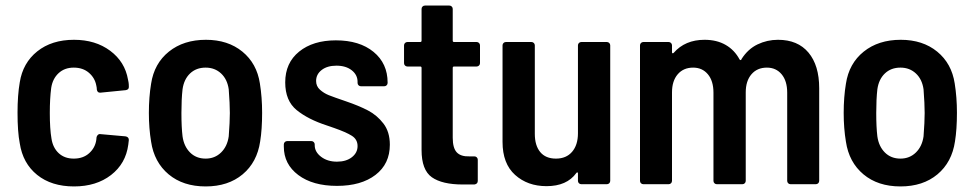

<svg xmlns="http://www.w3.org/2000/svg" viewBox="-20 -662 3501 690"><path d="M51 -147Q43 -188 43 -257Q43 -320 51 -366Q62 -436 114 -477.5Q166 -519 246 -519Q323 -519 376 -479.5Q429 -440 440 -376Q441 -372 442 -366Q443 -360 443 -351V-349Q443 -340 432 -338L341 -329H339Q330 -329 328 -340Q328 -347 326 -355Q321 -382 299.5 -400.5Q278 -419 245 -419Q212 -419 190.5 -399Q169 -379 164 -346Q159 -308 159 -256Q159 -199 165 -164Q170 -131 191 -111.5Q212 -92 245 -92Q279 -92 300.5 -111.5Q322 -131 326 -159L327 -169Q328 -174 332 -177.5Q336 -181 341 -180L431 -172Q443 -170 443 -159L441 -142Q432 -74 379 -33Q326 8 246 8Q165 8 113.5 -33.5Q62 -75 51 -147Z M523 -153Q515 -201 515 -256Q515 -313 523 -361Q534 -434 587 -476.5Q640 -519 720 -519Q799 -519 851 -476.5Q903 -434 914 -362Q922 -312 922 -257Q922 -197 915 -154Q904 -79 852 -35.5Q800 8 719 8Q638 8 586 -35.5Q534 -79 523 -153ZM802 -172Q806 -224 806 -256Q806 -289 802 -341Q797 -377 774.5 -398Q752 -419 719 -419Q685 -419 663 -398Q641 -377 636 -341Q632 -306 632 -256Q632 -205 636 -172Q641 -136 663 -114Q685 -92 719 -92Q752 -92 774.5 -114Q797 -136 802 -172Z M1000 -135V-143Q1000 -148 1003.5 -151.5Q1007 -155 1012 -155H1099Q1104 -155 1107.5 -151.5Q1111 -148 1111 -143V-140Q1111 -116 1134 -98.5Q1157 -81 1191 -81Q1224 -81 1244.5 -97Q1265 -113 1265 -137Q1265 -161 1244.5 -174Q1224 -187 1181 -202L1155 -211Q1087 -233 1046 -266.5Q1005 -300 1005 -366Q1005 -436 1055 -476.5Q1105 -517 1187 -517Q1272 -517 1322.5 -475.5Q1373 -434 1373 -365V-364Q1373 -359 1369.5 -355.5Q1366 -352 1361 -352H1277Q1272 -352 1268.5 -355.5Q1265 -359 1265 -364V-368Q1265 -393 1244 -409.5Q1223 -426 1189 -426Q1156 -426 1136 -410.5Q1116 -395 1116 -371Q1116 -352 1130 -339.5Q1144 -327 1161.5 -320Q1179 -313 1223 -298Q1270 -282 1302.5 -265Q1335 -248 1358 -218Q1381 -188 1381 -142Q1381 -73 1329.5 -33.5Q1278 6 1191 6Q1104 6 1052 -33Q1000 -72 1000 -135Z M1693 -423H1612Q1607 -423 1607 -418V-167Q1607 -130 1621.5 -114.5Q1636 -99 1667 -100H1685Q1690 -100 1693.5 -96.5Q1697 -93 1697 -88V-12Q1697 -1 1685 1H1643Q1569 1 1532 -25Q1495 -51 1495 -123V-418Q1495 -423 1490 -423H1444Q1439 -423 1435.5 -426.5Q1432 -430 1432 -435V-499Q1432 -504 1435.5 -507.5Q1439 -511 1444 -511H1490Q1495 -511 1495 -516V-630Q1495 -635 1498.5 -638.5Q1502 -642 1507 -642H1595Q1600 -642 1603.5 -638.5Q1607 -635 1607 -630V-516Q1607 -511 1612 -511H1693Q1698 -511 1701.5 -507.5Q1705 -504 1705 -499V-435Q1705 -430 1701.5 -426.5Q1698 -423 1693 -423Z M2069 -511H2161Q2166 -511 2169.5 -507.5Q2173 -504 2173 -499V-12Q2173 -7 2169.5 -3.5Q2166 0 2161 0H2069Q2064 0 2060.5 -3.5Q2057 -7 2057 -12V-39Q2057 -42 2055 -42.5Q2053 -43 2051 -40Q2017 7 1944 7Q1876 7 1831 -33.5Q1786 -74 1786 -152V-499Q1786 -504 1789.5 -507.5Q1793 -511 1798 -511H1890Q1895 -511 1898.5 -507.5Q1902 -504 1902 -499V-181Q1902 -139 1921.5 -115.5Q1941 -92 1978 -92Q2015 -92 2036 -116.5Q2057 -141 2057 -183V-499Q2057 -504 2060.5 -507.5Q2064 -511 2069 -511Z M2924 -345V-12Q2924 -7 2920.5 -3.5Q2917 0 2912 0H2821Q2816 0 2812.5 -3.5Q2809 -7 2809 -12V-329Q2809 -371 2789 -395Q2769 -419 2736 -419Q2701 -419 2680.5 -395Q2660 -371 2660 -330V-12Q2660 -7 2656.5 -3.5Q2653 0 2648 0H2556Q2551 0 2547.5 -3.5Q2544 -7 2544 -12V-329Q2544 -371 2524 -395Q2504 -419 2471 -419Q2436 -419 2415.5 -395Q2395 -371 2395 -330V-12Q2395 -7 2391.5 -3.5Q2388 0 2383 0H2292Q2287 0 2283.5 -3.5Q2280 -7 2280 -12V-499Q2280 -504 2283.5 -507.5Q2287 -511 2292 -511H2383Q2388 -511 2391.5 -507.5Q2395 -504 2395 -499V-474Q2395 -471 2397 -470.5Q2399 -470 2401 -472Q2442 -519 2512 -519Q2556 -519 2588 -500.5Q2620 -482 2638 -448Q2640 -446 2642 -446Q2644 -446 2645 -450Q2668 -486 2702.5 -502.5Q2737 -519 2776 -519Q2847 -519 2885.5 -473Q2924 -427 2924 -345Z M3020 -153Q3012 -201 3012 -256Q3012 -313 3020 -361Q3031 -434 3084 -476.5Q3137 -519 3217 -519Q3296 -519 3348 -476.5Q3400 -434 3411 -362Q3419 -312 3419 -257Q3419 -197 3412 -154Q3401 -79 3349 -35.5Q3297 8 3216 8Q3135 8 3083 -35.5Q3031 -79 3020 -153ZM3299 -172Q3303 -224 3303 -256Q3303 -289 3299 -341Q3294 -377 3271.5 -398Q3249 -419 3216 -419Q3182 -419 3160 -398Q3138 -377 3133 -341Q3129 -306 3129 -256Q3129 -205 3133 -172Q3138 -136 3160 -114Q3182 -92 3216 -92Q3249 -92 3271.5 -114Q3294 -136 3299 -172Z"/></svg>

Font: Barlow Semi Condensed SemiBold
Style: Regular
Weight: 600
Width: 4
Designer: Jeremy Tribby
Foundry: Tribby Type
Version: Version 1.408